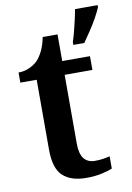

<svg xmlns="http://www.w3.org/2000/svg" viewBox="-87 -815 604 879"><g transform="rotate(-10 215.0 -375.0)"><path d="M242 10Q171 10 133.5 -25Q96 -60 96 -147V-472H20V-519Q47 -519 71 -530Q95 -541 111 -557Q126 -574 138 -599Q150 -624 157 -660H226V-536H355V-472H226V-152Q226 -105 243.5 -82.5Q261 -60 295 -60Q315 -60 331.5 -62.5Q348 -65 364 -69V-12Q349 -5 316.5 2.5Q284 10 242 10ZM289 -613Q296 -634 302.5 -659.5Q309 -685 315 -711Q321 -737 325 -760H430V-750Q421 -729 406 -702Q391 -675 373 -648.5Q355 -622 340 -600H289Z"/></g></svg>

Font: Noto Serif Bengali SemiBold
Style: Regular
Weight: 600
Version: Version 2.003